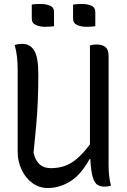

<svg xmlns="http://www.w3.org/2000/svg" viewBox="-20 -931 640 967"><path d="M221 16Q177 16 142.5 -9.5Q108 -35 88.5 -77Q69 -119 69 -166V-578Q69 -653 54 -704Q65 -708 74 -709Q83 -710 93 -710Q131 -710 152 -677Q173 -644 173 -558Q173 -489 170.5 -427Q168 -365 162.5 -301.5Q157 -238 149 -162Q166 -84 236 -84Q271 -84 302.5 -94Q334 -104 365.5 -130Q397 -156 433 -204V-206V-702Q448 -707 465 -707Q496 -707 511.5 -693.5Q527 -680 527 -648V-100Q527 -72 529.5 -47Q532 -22 539 4Q524 9 508 9Q486 9 471 0Q456 -9 447 -39Q438 -69 435 -131H432Q387 -50 333 -17Q279 16 221 16ZM140 -908Q150 -910 162 -910.5Q174 -911 184 -911Q212 -911 232 -902.5Q252 -894 252 -870V-799Q231 -796 207 -796Q181 -796 160.5 -805Q140 -814 140 -838ZM348 -908Q369 -911 392 -911Q420 -911 440 -902.5Q460 -894 460 -870V-799Q441 -796 415 -796Q389 -796 368.5 -805Q348 -814 348 -838Z"/></svg>

Font: Recursive Mn Csl St
Style: Regular
Weight: 400
Monospace: yes
Version: Version 1.079;hotconv 1.0.112;makeotfexe 2.5.65598; ttfautoh